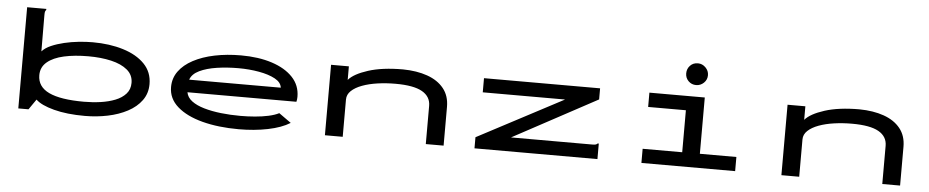

<svg xmlns="http://www.w3.org/2000/svg" viewBox="-40 -964 6081 1257"><g transform="rotate(5 3000.0 -335.5)"><path d="M536 11Q417 11 332 -11.5Q247 -34 212 -68L165 0H98V-665H224V-658Q218 -652 216.5 -645Q215 -638 215 -621L216 -385Q237 -409 275 -425.5Q313 -442 359.5 -453Q406 -464 454.5 -469Q503 -474 546 -474Q657 -474 746.5 -446.5Q836 -419 888 -365.5Q940 -312 940 -233Q940 -172 906.5 -126Q873 -80 815.5 -49.5Q758 -19 685.5 -4Q613 11 536 11ZM522 -81Q578 -81 631 -88.5Q684 -96 727 -113Q770 -130 796 -159Q822 -188 822 -231Q822 -283 782.5 -316Q743 -349 676 -364.5Q609 -380 526 -380Q435 -380 365.5 -364.5Q296 -349 256 -315.5Q216 -282 216 -229Q216 -153 292 -117Q368 -81 522 -81Z M1547 10Q1413 10 1308 -17.5Q1203 -45 1142.5 -98Q1082 -151 1082 -227Q1082 -285 1115 -330.5Q1148 -376 1208 -408Q1268 -440 1348 -456.5Q1428 -473 1521 -473Q1636 -473 1724 -444.5Q1812 -416 1862 -363Q1912 -310 1912 -235Q1912 -227 1911 -218.5Q1910 -210 1908 -202H1192Q1198 -168 1229.5 -144.5Q1261 -121 1311 -106.5Q1361 -92 1422.5 -85Q1484 -78 1551 -78Q1598 -78 1646 -82Q1694 -86 1735 -95Q1776 -104 1803 -118L1883 -61Q1827 -26 1738 -8Q1649 10 1547 10ZM1196 -285H1798Q1794 -320 1752.5 -342.5Q1711 -365 1646.5 -376.5Q1582 -388 1511 -388Q1437 -388 1370 -378Q1303 -368 1256 -345.5Q1209 -323 1196 -285Z M2113 0V-463H2230V-374Q2265 -415 2357 -444.5Q2449 -474 2585 -474Q2676 -473 2745.5 -448.5Q2815 -424 2854 -375.5Q2893 -327 2893 -255V0H2776V-251Q2776 -312 2720 -344Q2664 -376 2545 -376Q2484 -376 2427.5 -368Q2371 -360 2326.5 -343.5Q2282 -327 2256 -302.5Q2230 -278 2230 -245V0Z M3096 -73 3659 -370H3118V-463H3881V-390L3328 -92H3860Q3877 -92 3884 -94Q3891 -96 3897 -102H3904V0H3096Z M4193 0V-93H4453V-369H4205V-463H4569V-93H4809V0ZM4505 -539Q4475 -539 4454.5 -559.5Q4434 -580 4434 -610Q4434 -640 4454 -661Q4474 -682 4505 -682Q4534 -682 4555.5 -660.5Q4577 -639 4577 -610Q4577 -580 4555.5 -559.5Q4534 -539 4505 -539Z M5113 0V-463H5230V-374Q5265 -415 5357 -444.5Q5449 -474 5585 -474Q5676 -473 5745.5 -448.5Q5815 -424 5854 -375.5Q5893 -327 5893 -255V0H5776V-251Q5776 -312 5720 -344Q5664 -376 5545 -376Q5484 -376 5427.5 -368Q5371 -360 5326.5 -343.5Q5282 -327 5256 -302.5Q5230 -278 5230 -245V0Z"/></g></svg>

Font: Inconsolata UltraExpanded SemiBold
Style: Regular
Weight: 600
Width: 9
Monospace: yes
Designer: Raph Levien, Cyreal, Brenton Simpson
Foundry: Raph Levien, Cyreal, Google
Version: Version 3.001; ttfautohint (v1.8.2.53-6de2)